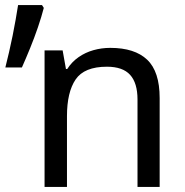

<svg xmlns="http://www.w3.org/2000/svg" viewBox="-20 -734 728 754"><path d="M413 -546Q509 -546 558 -499.5Q607 -453 607 -349V0H520V-343Q520 -408 491 -440Q462 -472 400 -472Q311 -472 277 -422Q243 -372 243 -278V0H155V-536H226L239 -463H244Q262 -491 288.5 -509.5Q315 -528 347 -537Q379 -546 413 -546ZM152 -703Q143 -668 129 -627Q115 -586 98.5 -545.5Q82 -505 66 -469H1Q8 -497 15.5 -529Q23 -561 29.5 -593.5Q36 -626 41.5 -657Q47 -688 51 -714H145Z"/></svg>

Font: Noto Sans Ambassadori
Style: Regular
Weight: 400
Designer: Monotype Design Team
Foundry: Monotype Imaging Inc.
Version: Version 2.013